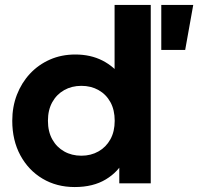

<svg xmlns="http://www.w3.org/2000/svg" viewBox="-20 -740 800 775"><path d="M281.5 15Q208.5 15 151.8 -18.8Q95 -52.5 62.2 -113Q29.5 -173.5 29.5 -252.5Q29.5 -309 48.2 -357.5Q67 -406 101 -442.5Q135 -479 181.5 -499.5Q228 -520 284 -520Q345.5 -520 393.2 -495.8Q441 -471.5 475.5 -425L442.5 -391.5V-720H588.5V0H461.5V-128L481.5 -95Q458 -46.5 407 -15.8Q356 15 281.5 15ZM308.5 -111.5Q347 -111.5 377.5 -128.8Q408 -146 425.5 -177.5Q443 -209 443 -252.5Q443 -296 425.8 -327.5Q408.5 -359 378 -376.2Q347.5 -393.5 308.5 -393.5Q269.5 -393.5 239 -376.2Q208.5 -359 191 -327.5Q173.5 -296 173.5 -252.5Q173.5 -209 191 -177.5Q208.5 -146 239 -128.8Q269.5 -111.5 308.5 -111.5ZM631 -538.5V-720H760L727.5 -538.5Z"/></svg>

Font: Geologica SemiBold
Style: Regular
Weight: 600
Designer: Sindre Bremnes, Frode Helland
Foundry: Monokrom Skriftforlag AS
Version: Version 1.010;gftools[0.9.28]